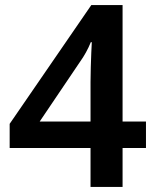

<svg xmlns="http://www.w3.org/2000/svg" viewBox="-20 -735 612 755"><path d="M554 -153H462V0H336V-153H18V-248L339 -715H462V-257H554ZM336 -413Q336 -440 337 -471Q338 -502 339 -528.5Q340 -555 341 -569H337Q329 -549 318 -529Q307 -509 294 -491L136 -257H336Z"/></svg>

Font: Noto Sans Adlam Unjoined SemiBold
Style: Regular
Weight: 600
Version: Version 3.001